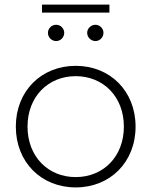

<svg xmlns="http://www.w3.org/2000/svg" viewBox="-20 -813 660 837"><path d="M457 -758C457 -758 163 -758 163 -758C163 -758 163 -793 163 -793C163 -793 457 -793 457 -793C457 -793 457 -758 457 -758ZM225 -634C205 -634 189 -650 189 -670C189 -689 205 -705 225 -705C244 -705 260 -689 260 -670C260 -650 244 -634 225 -634ZM396 -634C377 -634 360 -650 360 -670C360 -689 377 -705 396 -705C415 -705 431 -689 431 -670C431 -650 415 -634 396 -634ZM310 4C160 4 49 -106 49 -261C49 -416 160 -526 310 -526C460 -526 571 -416 571 -261C571 -106 460 4 310 4ZM310 -41C430 -41 520 -130 520 -261C520 -392 430 -481 310 -481C190 -481 100 -392 100 -261C100 -130 190 -41 310 -41Z"/></svg>

Font: TamingNoise
Style: Regular
Weight: 500
Designer: Julieta Ulanovsky
Foundry: Julieta Ulanovsky
Version: ""